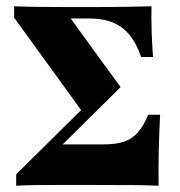

<svg xmlns="http://www.w3.org/2000/svg" viewBox="-20 -591 574 611"><path d="M31.5 0V-36.3L263.7 -266.1L250.8 -223.4L25 -534.7V-571Q66.9 -569.4 112.5 -569Q158.1 -568.5 199.2 -568.5H265.3Q335.5 -568.5 382.7 -569.4Q429.8 -570.2 462.1 -571Q461.3 -535.5 462.5 -494.8Q463.7 -454 466.9 -409.7H429Q414.5 -453.2 391.9 -480.2Q369.4 -507.3 337.9 -519.8Q306.5 -532.3 263.7 -532.3H204.8L363.7 -313.7L139.5 -91.9L160.5 -131.5H309.7Q349.2 -131.5 375 -140.3Q400.8 -149.2 419 -169.8Q437.1 -190.3 451.6 -225.8H489.5Q486.3 -164.5 485.1 -107.7Q483.9 -50.8 484.7 0Q450 -1.6 400.4 -2Q350.8 -2.4 277.4 -2.4H229Q199.2 -2.4 164.1 -2.4Q129 -2.4 94.4 -2Q59.7 -1.6 31.5 0Z"/></svg>

Font: Playfair 9pt Black
Style: Regular
Weight: 900
Designer: Claus Eggers Sørensen
Foundry: Claus Eggers Sørensen
Version: Version 2.203